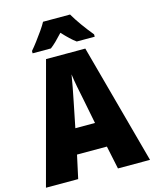

<svg xmlns="http://www.w3.org/2000/svg" viewBox="-134 -1016 888 1105"><g transform="rotate(-15 310.0 -463.5)"><path d="M429 0 400 -138H222L192 0H0L192 -715H426L620 0ZM340 -434Q332 -471 323.5 -515.5Q315 -560 311 -592Q306 -561 298 -517.5Q290 -474 282 -436L252 -287H369ZM392 -927Q411 -894 439 -855Q467 -816 496 -781V-767H389Q371 -780 352 -798Q333 -816 311 -840Q288 -815 269.5 -797Q251 -779 235 -767H126V-781Q141 -798 161.5 -825Q182 -852 201.5 -880Q221 -908 231 -927Z"/></g></svg>

Font: Noto Sans Gurmukhi UI Condensed Black
Style: Regular
Weight: 900
Width: 3
Designer: Jelle Bosma - Monotype Design Team
Foundry: Monotype Imaging Inc.
Version: Version 2.004; ttfautohint (v1.8.4.7-5d5b)